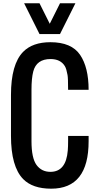

<svg xmlns="http://www.w3.org/2000/svg" viewBox="-20 -1141 581 1170"><path d="M520 -281.2Q520.5 8.8 292 8.8Q178.7 8.8 121.1 -49.8Q46.9 -126 46.9 -313V-562.5Q46.9 -749.5 121.1 -825.2Q178.7 -883.8 287.1 -883.8Q415.5 -883.8 467.8 -807.1Q520 -730.5 520 -593.8H395Q395 -665 391.6 -683.6Q388.2 -702.1 384.3 -715.8Q380.4 -729.5 375 -738.3Q348.6 -781.2 288.1 -781.2Q202.1 -781.2 182.6 -705.1Q171.9 -664.1 171.9 -593.8V-281.2Q171.9 -177.7 202.6 -135.7Q233.4 -93.8 287.1 -93.8Q382.8 -93.8 393.1 -224.6Q395 -249 395 -281.2V-312.5H520ZM345.7 -1121.1H439.5L345.7 -933.6H220.7L127 -1121.1H220.7L283.2 -996.1Z"/></svg>

Font: Oswald
Style: Book
Weight: 400
Designer: vernon adams
Foundry: vernon adams
Version: Version 1.000